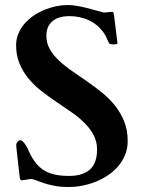

<svg xmlns="http://www.w3.org/2000/svg" viewBox="-20 -729 571 762"><path d="M66.4 -13.2Q60.1 -13.2 58.6 -23.4Q53.2 -69.3 50.3 -94.7Q47.4 -120.1 46.1 -132.8Q44.9 -145.5 44.7 -149.2Q44.4 -152.8 44.4 -154.3Q44.4 -159.7 49.3 -166Q54.2 -172.4 61 -172.4Q65.9 -172.4 71.5 -166.5Q77.1 -160.6 82.3 -152.8Q87.4 -145 91.1 -137.2Q94.7 -129.4 95.7 -126Q108.4 -99.1 123.3 -80.8Q138.2 -62.5 157.2 -51.5Q176.3 -40.5 200.2 -35.6Q224.1 -30.8 254.9 -30.8Q307.1 -30.8 336.2 -55.7Q365.2 -80.6 365.2 -135.7Q365.2 -167.5 351.3 -193.4Q337.4 -219.2 314.9 -241.5Q292.5 -263.7 263.7 -283.7Q234.9 -303.7 204.6 -324.2Q174.3 -344.7 145.5 -366.9Q116.7 -389.2 94.2 -416Q71.8 -442.9 57.9 -475.6Q43.9 -508.3 43.9 -549.3Q43.9 -574.2 53 -595.7Q62 -617.2 77.1 -634.8Q92.3 -652.3 112.5 -666.3Q132.8 -680.2 155.8 -689.7Q178.7 -699.2 202.4 -704.1Q226.1 -709 248.5 -709Q266.6 -709 284.9 -705.8Q303.2 -702.6 321 -698.2Q338.9 -693.8 356.9 -688.7Q375 -683.6 392.6 -679.2L424.8 -682.1Q429.2 -682.1 430.4 -678.5Q431.6 -674.8 432.1 -671.9L446.3 -557.1Q446.3 -554.7 439.9 -553.7Q433.6 -552.7 430.2 -552.7Q427.2 -552.7 421.4 -553.5Q415.5 -554.2 414.6 -555.2Q413.1 -556.6 410.9 -561.3Q408.7 -565.9 406.2 -571.5Q403.8 -577.1 401.1 -583Q398.4 -588.9 395.5 -593.3Q372.1 -629.4 335.4 -647.2Q298.8 -665 254.9 -665Q235.8 -665 219.2 -660.6Q202.6 -656.2 190.4 -646.7Q178.2 -637.2 171.1 -622.6Q164.1 -607.9 164.1 -587.4Q164.1 -557.6 178 -533.4Q191.9 -509.3 214.6 -488Q237.3 -466.8 266.4 -446.8Q295.4 -426.8 325.4 -406Q355.5 -385.3 384.5 -361.8Q413.6 -338.4 436.3 -310.1Q459 -281.7 472.9 -247.1Q486.8 -212.4 486.8 -168.9Q486.8 -140.1 476.8 -115.2Q466.8 -90.3 449.7 -70.1Q432.6 -49.8 409.7 -34.2Q386.7 -18.6 360.6 -8.1Q334.5 2.4 306.9 7.8Q279.3 13.2 252.9 13.2Q219.7 13.2 195.1 8.3Q170.4 3.4 152.6 -2.7Q134.8 -8.8 122.6 -13.7Q110.4 -18.6 102.1 -18.6Q99.1 -18.6 97.7 -18.1Z"/></svg>

Font: Cardo
Style: Bold
Weight: 700
Designer: David J. Perry
Foundry: David J. Perry
Version: Version 1.0011